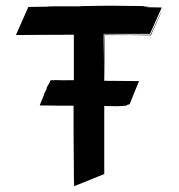

<svg xmlns="http://www.w3.org/2000/svg" viewBox="-20 -622 617 663"><path d="M501 -500C537 -580 529 -561 542 -593L525 -556L500 -502C450 -502 392 -502 340 -503C339 -365 339 -362 339 -421C340 -532 340 -528 338 -415V-505H498L538 -595H537C546 -597 514 -596 488 -597C484 -597 492 -598 496 -599C476 -599 475 -599 483 -600H474L479 -601C430 -601 375 -603 327 -602C291 -602 308 -601 265 -601C257 -601 258 -600 255 -600C220 -600 143 -601 145 -599C116 -599 112 -598 78 -598C66 -571 51 -538 35 -501C158 -502 192 -502 235 -502V-345H210C206 -344 178 -346 161 -345H155C151 -337 153 -340 146 -328C143 -323 141 -319 141 -318C141 -311 141 -316 133 -299C132 -296 130 -289 128 -285C124 -276 121 -268 117 -258C164 -257 202 -257 234 -257C234 -190 234 -121 235 -45C235 -23 235 -1 236 21L340 -21V-256C382 -255 390 -255 405 -256C407 -257 407 -257 416 -257C418 -258 417 -259 418 -259C418 -260 425 -261 427 -262H428V-263L460 -342L340 -343C341 -387 341 -438 341 -501C405 -501 459 -501 501 -500Z"/></svg>

Font: HIVNotRetro
Style: Regular
Weight: 400
Designer: Feorag
Foundry: Feorag
Version: Version 1.000;PS 001.000;hotconv 1.0.88;makeotf.lib2.5.64775